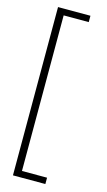

<svg xmlns="http://www.w3.org/2000/svg" viewBox="-132 -760 527 950"><g transform="rotate(15 132.0 -285.0)"><path d="M40.5 146H206.5V113.5H78V-683.5H206.5V-716H40.5Z"/></g></svg>

Font: Anybody SemiExpanded ExtraLight
Style: Regular
Weight: 250
Width: 6
Version: Version 1.113;gftools[0.9.25]